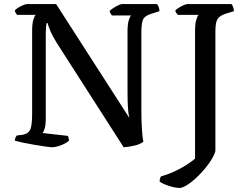

<svg xmlns="http://www.w3.org/2000/svg" viewBox="-20 -724 1217 944"><path d="M236 0Q228 0 203.5 -3.5Q179 -7 149.5 -12Q120 -17 93.5 -22.5Q67 -28 53 -32Q53 -40 56 -47Q59 -54 63 -58L90 -61Q119 -66 128.5 -86.5Q138 -107 138 -164V-573Q138 -608 144 -627.5Q150 -647 156 -651H64Q61 -654 57.5 -659.5Q54 -665 53 -673Q58 -679 70 -686.5Q82 -694 94.5 -699Q107 -704 113 -704H256L616 -144Q611 -164 609 -194.5Q607 -225 607 -277V-570Q607 -604 613 -624Q619 -644 625 -648H530Q528 -652 524.5 -656.5Q521 -661 519 -670Q524 -676 536.5 -684Q549 -692 561.5 -698Q574 -704 579 -704H752Q757 -698 760.5 -689Q764 -680 764 -669L723 -656Q691 -646 683 -627.5Q675 -609 675 -562V-180Q675 -129 678 -86Q681 -43 685 -27Q668 -14 638.5 -7.5Q609 -1 588 0L261 -510Q239 -545 227.5 -572Q216 -599 215 -610H209Q208 -606 206.5 -592Q205 -578 205 -547V-134Q205 -111 200 -93.5Q195 -76 189 -70L313 -56Q315 -54 317 -47Q319 -40 319 -32Q303 -18 277.5 -9Q252 0 236 0ZM863 200Q842 200 812 190.5Q782 181 765 169Q765 152 772 143Q825 128 868.5 103.5Q912 79 939 56V-572Q939 -607 945 -627Q951 -647 957 -651H854Q850 -655 846.5 -660.5Q843 -666 842 -673Q848 -679 860 -686.5Q872 -694 884 -699Q896 -704 902 -704H1118Q1122 -700 1126 -690Q1130 -680 1130 -669L1088 -656Q1061 -647 1050 -631Q1039 -615 1039 -569V19Q1031 46 1009 77Q987 108 959.5 136Q932 164 905.5 182Q879 200 863 200Z"/></svg>

Font: Texturina
Style: Regular
Weight: 400
Designer: Guillermo Torres Carreño
Foundry: Omnibus-Type
Version: Version 1.002; ttfautohint (v1.8.3)